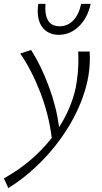

<svg xmlns="http://www.w3.org/2000/svg" viewBox="-73 -678 526 987"><path d="M121 -622Q121 -639 124 -658H161Q160 -650 160 -635Q160 -590 178.5 -566.5Q197 -543 233 -543Q275 -543 304 -573.5Q333 -604 344 -658H393Q377 -585 332 -542Q287 -499 229 -499Q180 -499 150.5 -531Q121 -563 121 -622ZM388 -413Q389 -402 389 -380Q389 -318 376 -259Q352 -153 293 -49.5Q234 54 150 141.5Q66 229 -30 289L-53 239Q93 158 193 31Q178 -90 133.5 -204.5Q89 -319 31 -403L87 -421Q138 -341 177.5 -235Q217 -129 231 -24Q294 -124 316 -226Q330 -299 330 -372Q330 -399 329 -413Z"/></svg>

Font: Ysabeau Infant Semilight
Style: Italic
Weight: 300
Italic angle: -12°
Designer: Christian Thalmann (Catharsis Fonts)
Version: Version 0.003